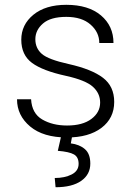

<svg xmlns="http://www.w3.org/2000/svg" viewBox="-20 -558 549 793"><path d="M393.6 -134.3Q393.6 -172.4 363.8 -199.5Q334 -226.6 252.9 -244.6Q156.2 -265.6 112.1 -298.3Q67.9 -331.1 67.9 -394Q67.9 -456.1 117.9 -497.1Q168 -538.1 253.9 -538.1Q345.2 -538.1 397 -494.4Q448.7 -450.7 448.7 -380.4H390.1Q390.1 -424.8 354 -456.5Q317.9 -488.3 253.9 -488.3Q189 -488.3 157.5 -460.9Q126 -433.6 126 -396Q126 -358.9 152.8 -335.4Q179.7 -312 263.7 -293.5Q359.4 -272 405.5 -236.6Q451.7 -201.2 451.7 -137.2Q451.7 -69.8 399.2 -30Q346.7 9.8 256.8 9.8Q158.7 9.8 104.5 -35.6Q50.3 -81.1 50.3 -147.9H108.4Q111.8 -89.4 154.5 -64.5Q197.3 -39.6 256.8 -39.6Q321.3 -39.6 357.4 -66.7Q393.6 -93.8 393.6 -134.3ZM278.3 2.9 272.5 34.2Q308.1 38.6 330.6 57.9Q353 77.1 353 117.7Q353 162.6 315.4 189Q277.8 215.3 209.5 215.3L206.1 177.2Q247.1 177.2 275.9 162.6Q304.7 147.9 304.7 118.7Q304.7 90.8 285.4 79.8Q266.1 68.8 218.8 64.9L232.9 2.9Z"/></svg>

Font: Franko
Style: Light
Weight: 300
Designer: Google
Version: Version 1.200310; 2013